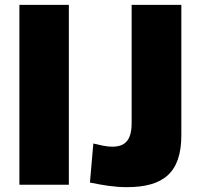

<svg xmlns="http://www.w3.org/2000/svg" viewBox="-20 -762 822 792"><path d="M60 -742V0H264V-742ZM728 -204V-742H523V-254C523 -183 495 -157 444 -157C411 -157 387 -166 365 -170L351 -9C405 2 451 10 503 10C652 10 728 -48 728 -204Z"/></svg>

Font: Bisquit Text
Style: Bold
Weight: 800
Version: Version 1.004;Glyphs 3.2.3 (3260)